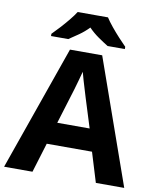

<svg xmlns="http://www.w3.org/2000/svg" viewBox="-99 -1010 888 1086"><g transform="rotate(10 345.0 -467.0)"><path d="M527 0 475 -170H215L163 0H0L252 -717H437L690 0ZM387 -463Q382 -480 374 -506Q366 -532 358 -559Q350 -586 345 -606Q340 -586 331.5 -556.5Q323 -527 315.5 -500.5Q308 -474 304 -463L253 -297H439ZM432 -934Q446 -912 468.5 -884.5Q491 -857 515 -831Q539 -805 557 -787V-774H458Q432 -790 401 -811.5Q370 -833 344 -860Q318 -833 288 -812Q258 -791 232 -774H133V-787Q152 -806 175.5 -831.5Q199 -857 221.5 -884.5Q244 -912 258 -934Z"/></g></svg>

Font: Noto Sans Gurmukhi
Style: Regular
Weight: 400
Designer: Jelle Bosma - Monotype Design Team
Foundry: Monotype Imaging Inc.
Version: Version 2.003